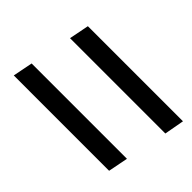

<svg xmlns="http://www.w3.org/2000/svg" viewBox="-52 -624 601 601"><g transform="rotate(45 248.5 -323.5)"><path d="M497 -460 485 -394H63L76 -460ZM456 -253 443 -187H21L34 -253Z"/></g></svg>

Font: TypoPRO Montserrat Alternates
Style: Italic
Weight: 400
Italic angle: -11.3°
Designer: Julieta Ulanovsky
Foundry: Julieta Ulanovsky
Version: Version 6.001